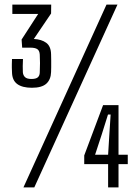

<svg xmlns="http://www.w3.org/2000/svg" viewBox="-20 -820 596 840"><path d="M119.5 -436Q77.5 -436 55.2 -452.5Q33 -469 32.5 -504.5Q32 -516.5 31.8 -523.5Q31.5 -530.5 31.8 -538.5Q32 -546.5 32.5 -562H80.5Q79.5 -547 79.5 -530.5Q79.5 -514 80 -504Q81 -490.5 89.5 -482.5Q98 -474.5 117.5 -474.5Q137 -474.5 145.2 -481.5Q153.5 -488.5 154 -502.5Q155 -527.5 155 -543.8Q155 -560 154 -581Q153 -598.5 143.2 -605Q133.5 -611.5 112.5 -611.5H77L74.5 -647L147 -759H34V-800H204L203.5 -761L128 -649.5Q161.5 -648 182.2 -632.8Q203 -617.5 203.5 -581.5Q204 -571.5 204 -556Q204 -540.5 204 -526.2Q204 -512 203.5 -505Q202.5 -472 182.8 -454Q163 -436 119.5 -436ZM82.5 0 446 -800H494L130 0ZM498.5 -360V-143H539V-102H498.5V0H453V-102H348.5V-140L431 -360ZM453 -143 458.5 -233 464 -319H452.5L425.5 -233L396 -143Z"/></svg>

Font: Big Shoulders Text Thin Light
Style: Regular
Weight: 300
Version: Version 2.002